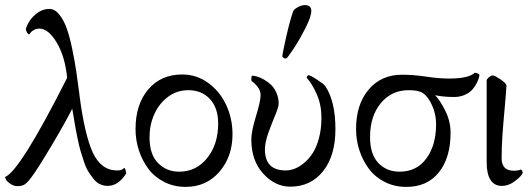

<svg xmlns="http://www.w3.org/2000/svg" viewBox="-20 -731 2101 758"><path d="M0 -32.2Q59.1 -55.7 245.1 -423.8Q236.8 -507.8 203.9 -563Q170.9 -618.2 134.8 -618.2Q124.5 -618.2 116 -613.8Q107.4 -609.4 103.8 -605.5Q100.1 -601.6 95.2 -595.2Q91.3 -595.2 86.7 -602.8Q82 -610.4 82 -616.2Q91.8 -649.4 118.4 -672.6Q145 -695.8 174.8 -695.8Q196.3 -695.8 214.1 -673.6Q231.9 -651.4 243.4 -619.1Q254.9 -586.9 264.9 -538.8Q274.9 -490.7 280.8 -451.2Q286.6 -411.6 293 -362.8Q293 -360.8 293.2 -359.9Q293.5 -358.9 293.7 -357.2Q293.9 -355.5 293.9 -354Q314 -199.7 346.2 -128.9Q379.9 -57.1 443.8 -58.1Q444.3 -58.1 444.8 -58.1Q445.3 -58.1 445.8 -58.1Q460.4 -58.1 470.2 -67.9Q473.1 -67.9 475.6 -60.1Q478 -52.2 478 -45.9Q447.3 2.9 404.8 2.9Q388.7 2.9 374.5 -3.9Q360.4 -10.7 349.1 -24.9Q337.9 -39.1 328.4 -54.4Q318.8 -69.8 311.3 -93Q303.7 -116.2 298.1 -135Q292.5 -153.8 286.9 -180.9Q281.2 -208 278.3 -224.6Q275.4 -241.2 271.2 -266.6Q267.1 -292 265.1 -301.8Q241.7 -253.9 184.3 -157.5Q127 -61 103 -29.8Q87.9 -9.8 77.4 -2.9Q66.9 3.9 47.9 3.9Q33.2 3.9 17.6 -7.6Q2 -19 0 -32.2Z M515.1 -221.2Q515.1 -319.3 565.4 -378.2Q615.7 -437 699.2 -437Q755.9 -437 801.8 -403.8Q847.7 -370.6 872.8 -316.9Q897.9 -263.2 897.9 -201.2Q897.9 -112.8 846.4 -53Q794.9 6.8 712.9 6.8Q666.5 6.8 628.2 -12.7Q589.8 -32.2 565.7 -64.7Q541.5 -97.2 528.3 -137.5Q515.1 -177.7 515.1 -221.2ZM570.3 -189Q570.3 -121.1 604 -87.2Q637.7 -53.2 687 -53.2Q754.9 -53.2 798.1 -107.2Q841.3 -161.1 841.3 -243.2Q841.3 -305.2 808.8 -340.1Q776.4 -375 723.1 -375Q678.7 -375 643.3 -348.6Q607.9 -322.3 589.1 -280Q570.3 -237.8 570.3 -189Z M1094.7 -508.8Q1094.7 -518.1 1109.4 -583.3Q1124 -648.4 1137.2 -686Q1140.1 -693.8 1155.3 -702.4Q1170.4 -710.9 1183.1 -710.9Q1209 -710.9 1209 -688Q1209 -665.5 1185.5 -619.4Q1162.1 -573.2 1138.4 -537.6Q1114.7 -502 1109.9 -500H1106.9Q1103.5 -500 1099.1 -502.7Q1094.7 -505.4 1094.7 -508.8ZM972.2 -180.2Q972.2 -212.4 990.5 -272Q1008.8 -331.5 1008.8 -356Q1008.8 -373 997.3 -387.9Q985.8 -402.8 974.1 -410.2Q971.7 -412.1 972.2 -422.1Q972.7 -432.1 976.1 -432.1Q982.9 -432.1 994.4 -429Q1005.9 -425.8 1021 -417.5Q1036.1 -409.2 1049.1 -397.2Q1062 -385.3 1071 -365.5Q1080.1 -345.7 1080.1 -321.8Q1080.1 -308.6 1066.7 -276.6Q1053.2 -244.6 1039.6 -206.8Q1025.9 -168.9 1025.9 -141.1Q1025.9 -58.1 1107.9 -58.1Q1124.5 -58.1 1142.6 -64.7Q1160.6 -71.3 1179.9 -87.2Q1199.2 -103 1214.4 -126.2Q1229.5 -149.4 1239.3 -185.8Q1249 -222.2 1249 -266.1Q1249 -317.4 1230.5 -359.1Q1211.9 -400.9 1190.9 -423.8Q1190.9 -430.7 1197.8 -434.1Q1205.1 -434.1 1231.9 -416.5Q1258.8 -398.9 1264.2 -391.1Q1304.2 -331.5 1304.2 -221.2Q1304.2 -116.2 1255.6 -55.2Q1207 5.9 1126 5.9Q1065.9 5.9 1019 -45.7Q972.2 -97.2 972.2 -180.2Z M1385.7 -221.2Q1385.7 -319.3 1435.8 -377.9Q1485.8 -436.5 1568.8 -436Q1612.3 -436 1662.4 -428.5Q1712.4 -420.9 1752.9 -420.9Q1829.6 -420.9 1854.5 -443.8Q1858.9 -443.8 1865.5 -441.2Q1872.1 -438.5 1872.6 -435.1Q1872.6 -431.6 1870.4 -423.3Q1868.2 -415 1861.3 -401.6Q1854.5 -388.2 1844.2 -376.7Q1834 -365.2 1815.2 -356.7Q1796.4 -348.1 1772.9 -348.1Q1731.4 -348.1 1697.8 -355Q1716.8 -335.9 1737.8 -294.2Q1758.8 -252.4 1758.8 -207Q1758.8 -107.9 1712.4 -50.3Q1666 7.3 1583.5 6.8Q1537.1 6.8 1498.8 -12.7Q1460.4 -32.2 1436.3 -64.7Q1412.1 -97.2 1398.9 -137.5Q1385.7 -177.7 1385.7 -221.2ZM1440.9 -189.9Q1440.9 -122.1 1473.6 -87.6Q1506.3 -53.2 1557.6 -53.2Q1625 -53.2 1663.3 -105.5Q1701.7 -157.7 1701.7 -241.2Q1701.7 -279.3 1686 -314.7Q1670.4 -350.1 1648.9 -363.8Q1631.8 -375 1593.8 -375Q1525.4 -375 1483.2 -323.5Q1440.9 -272 1440.9 -189.9Z M1901.4 -88.9V-416Q1913.6 -433.1 1926.3 -433.1Q1932.6 -433.1 1956.1 -417.5Q1979.5 -401.9 1979.5 -392.1Q1977.1 -354.5 1971.7 -295.9Q1966.3 -237.3 1963.4 -194.1Q1960.4 -150.9 1960.4 -106Q1960.4 -57.1 2008.3 -57.1Q2027.8 -57.1 2036.6 -62Q2043.5 -56.6 2043.5 -47.9Q2038.6 -35.6 2013.4 -16.4Q1988.3 2.9 1960.4 2.9Q1932.1 2.9 1916.7 -20.5Q1901.4 -43.9 1901.4 -88.9Z"/></svg>

Font: Crimson
Style: Roman
Weight: 400
Version: Version 0.8